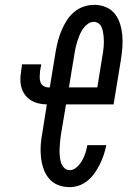

<svg xmlns="http://www.w3.org/2000/svg" viewBox="-20 -763 540 791"><path d="M267 8Q241 8 218.5 -1Q196 -10 181 -28.5Q166 -47 158.5 -70Q151 -93 148.5 -118Q146 -143 148 -168.5Q150 -194 155 -219L173 -333Q156 -333 139 -337Q122 -341 108 -349.5Q94 -358 84 -371Q74 -384 69 -400.5Q64 -417 64 -434.5Q64 -452 67 -470L71 -498H150L145 -470Q144 -458 143.5 -447Q143 -436 146.5 -425.5Q150 -415 159 -409Q168 -403 179 -403H185L210 -554Q214 -576 219.5 -597Q225 -618 234 -639Q243 -660 255.5 -679.5Q268 -699 286 -714Q304 -729 325.5 -736Q347 -743 369 -743Q394 -743 416.5 -733.5Q439 -724 453.5 -705.5Q468 -687 475 -663.5Q482 -640 484 -616Q486 -592 484 -566.5Q482 -541 478 -516L448 -333H252L231 -208Q229 -194 227.5 -179.5Q226 -165 225.5 -151Q225 -137 226 -123Q227 -109 230.5 -96Q234 -83 243.5 -72.5Q253 -62 267 -62Q283 -62 296.5 -74.5Q310 -87 318.5 -102Q327 -117 332 -133Q337 -149 340 -165H418Q414 -145 407.5 -125.5Q401 -106 392 -87.5Q383 -69 371 -51.5Q359 -34 342.5 -20Q326 -6 306.5 1Q287 8 267 8ZM264 -403H381L401 -527Q403 -538 404.5 -548.5Q406 -559 407 -569.5Q408 -580 408 -591Q408 -602 407 -612.5Q406 -623 404 -633Q402 -643 398 -652Q394 -661 385.5 -667Q377 -673 366 -673Q353 -673 341.5 -664.5Q330 -656 322 -644.5Q314 -633 308.5 -620Q303 -607 299 -594.5Q295 -582 292 -569Q289 -556 287 -543Z"/></svg>

Font: Iosevka Curly Slab Oblique
Style: Regular
Weight: 400
Italic angle: -9°
Monospace: yes
Designer: Belleve Invis
Foundry: Belleve Invis
Version: Version 11.1.0; ttfautohint (v1.8.3)